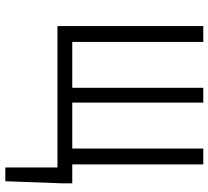

<svg xmlns="http://www.w3.org/2000/svg" viewBox="-52 -550 803 740"><g transform="rotate(90 350.0 -180.5)"><path d="M614 -57V-562H553V-57H376V-562H319V-57H142V-562H81V0H578H626V201H679L687 -16V-57Z"/></g></svg>

Font: Kawkab Mono Light
Style: Regular
Weight: 300
Monospace: yes
Designer: Abdullah Arif
Foundry: Abdullah Arif
Version: Version 1.000;PS 000.500;hotconv 1.0.88;makeotf.lib2.5.64775